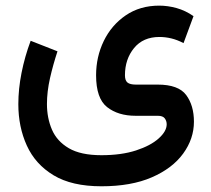

<svg xmlns="http://www.w3.org/2000/svg" viewBox="-20 -418 754 685"><path d="M341.8 246.6Q236.3 246.6 171.1 207.3Q106 168 75.7 101.3Q45.4 34.7 45.4 -46.4Q45.4 -100.6 56.9 -158.4Q68.4 -216.3 89.4 -272.5L185.1 -234.9Q169.4 -187.5 158.4 -139.2Q147.5 -90.8 147.5 -46.9Q147.5 2.9 165.3 44.4Q183.1 85.9 225.6 110.8Q268.1 135.7 341.8 135.7Q413.1 135.7 465.3 118.7Q517.6 101.6 546.1 75.9Q574.7 50.3 574.7 25.4Q574.7 13.7 567.9 4.4Q561 -4.9 543 -4.9H463.9Q401.4 -4.9 362.1 -35.9Q322.8 -66.9 322.8 -149.4Q322.8 -215.3 350.3 -272Q377.9 -328.6 428.7 -363.3Q479.5 -397.9 548.3 -397.9Q578.6 -397.9 610.1 -389.2Q641.6 -380.4 670.4 -360.4L634.8 -264.2Q612.3 -275.9 591.1 -281Q569.8 -286.1 548.8 -286.1Q490.7 -286.1 458.3 -246.6Q425.8 -207 425.8 -149.4Q425.8 -130.9 434.8 -123.5Q443.8 -116.2 464.8 -116.2H542.5Q616.7 -116.2 644.3 -78.9Q671.9 -41.5 671.9 16.1Q671.9 77.1 633.5 129.9Q595.2 182.6 521.7 214.6Q448.2 246.6 341.8 246.6Z"/></svg>

Font: Vazirmatn FD NL Medium
Style: Regular
Weight: 500
Designer: Saber Rastikerdar
Foundry: Saber Rastikerdar
Version: Version 33.003